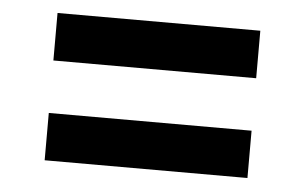

<svg xmlns="http://www.w3.org/2000/svg" viewBox="-34 -524 628 397"><g transform="rotate(5 280.0 -326.0)"><path d="M491.7 -479.5H70.8V-380.9H491.7ZM491.7 -272H70.8V-173.8H491.7Z"/></g></svg>

Font: Roboto Medium
Style: Regular
Weight: 500
Designer: Google
Version: Version 2.137; 2017